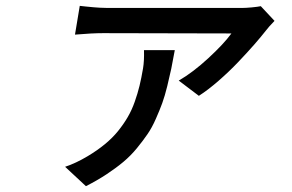

<svg xmlns="http://www.w3.org/2000/svg" viewBox="-20 -552 996 655"><path d="M471.2 -381H576.3Q569.6 -343.4 564.3 -317.8Q558.9 -292.3 550.6 -258.3Q542.3 -224.4 533.6 -200.5Q524.9 -176.5 511.7 -146.7Q498.6 -116.8 483.3 -94.5Q468 -72.1 446.9 -46.3Q425.8 -20.6 400.7 0.4Q375.7 21.3 343.4 42.6Q311.1 63.9 273.1 83.1L202.1 17Q238.6 5 279.1 -19.2Q311.8 -38.7 337.9 -60.2Q364 -81.7 383 -105.3Q402 -128.9 415.8 -152.7Q429.7 -176.5 439.6 -204.7Q449.6 -233 456 -259.4Q462.4 -285.9 468 -318.9Q472.3 -344.8 471.2 -381ZM869.7 -530.9 916.5 -480.8Q895.6 -459.2 888.1 -448.9Q871.4 -427.6 848 -400.7Q824.6 -373.9 793 -340.7Q761.4 -307.5 725.3 -276.1Q689.3 -244.7 658.4 -225.1L589.8 -277Q638.1 -305 690.5 -353.3Q742.9 -401.6 769.5 -437.9L331.7 -438.9Q294.4 -438.9 235.8 -433.9L252.1 -532Q254.6 -531.6 273.3 -529.7Q291.9 -527.7 299.4 -527.2Q306.8 -526.6 320.8 -525.7Q334.9 -524.9 345.9 -524.9H806.1Q818.5 -524.9 839.1 -526.8Q859.7 -528.8 869.7 -530.9Z"/></svg>

Font: Karasuma Gothic
Style: Medium Italic
Weight: 500
Italic angle: 9.39998°
Designer: Rasmus Andersson / Ryoko Nishizuka
Foundry: Genbu
Version: Version 1.00